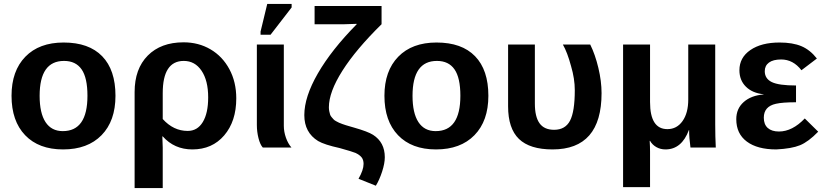

<svg xmlns="http://www.w3.org/2000/svg" viewBox="-20 -756 4230 984"><path d="M571.8 -265.1Q571.8 -136.2 500.5 -63.2Q429.2 9.8 303.2 9.8Q178.7 9.8 108.9 -63Q39.1 -135.7 39.1 -265.1Q39.1 -392.6 109.9 -465.3Q180.7 -538.1 306.2 -538.1Q435.5 -538.1 503.7 -467.8Q571.8 -397.5 571.8 -265.1ZM428.2 -265.1Q428.2 -357.4 398.2 -400.6Q368.2 -443.8 308.1 -443.8Q183.1 -443.8 183.1 -265.1Q183.1 -176.3 213.4 -130.1Q243.7 -84 301.8 -84Q428.2 -84 428.2 -265.1Z M1190.9 -252Q1190.9 -134.3 1128.9 -62Q1067.4 9.8 965.8 9.8Q873.5 9.8 814 -57.1H812Q814 -19 814 0V208H669.9V-284.2Q669.9 -403.3 737.3 -471.2Q804.7 -539.1 920.9 -539.1Q997.6 -539.1 1058.8 -503.2Q1120.1 -467.3 1155.5 -401.6Q1190.9 -335.9 1190.9 -252ZM1046.9 -256.8Q1046.9 -343.3 1012.9 -393.6Q979 -443.8 921.9 -443.8Q814 -443.8 814 -278.8V-146Q869.1 -85 941.9 -85Q991.7 -85 1019.3 -130.4Q1046.9 -175.8 1046.9 -256.8Z M1473.6 0H1326.7Q1313 -15.1 1304.7 -48.1Q1296.4 -81.1 1296.4 -115.2V-527.8H1434.6V-110.8Q1434.6 -81.1 1445.3 -50.5Q1456.1 -20 1473.6 0ZM1366.7 -578.1H1315.4V-594.2L1349.6 -735.8H1474.6V-717.8Z M1665.5 -206.1Q1665.5 -195.3 1667.5 -186Q1669.4 -176.8 1671.6 -169.4Q1673.8 -162.1 1679.7 -155.5Q1685.5 -148.9 1689.5 -144.3Q1693.4 -139.6 1702.6 -134.8Q1711.9 -129.9 1717.3 -127.2Q1722.7 -124.5 1734.6 -120.4Q1746.6 -116.2 1752.7 -114.3Q1758.8 -112.3 1773.4 -108.2Q1788.1 -104 1794.4 -102.1Q1865.2 -82 1892.1 -64.9Q1952.1 -26.4 1952.1 49.8Q1952.1 81.5 1938.2 124Q1924.3 166.5 1906.2 195.8L1817.4 160.2Q1843.3 115.2 1843.3 84Q1843.3 63.5 1833.5 50.8Q1823.7 38.1 1802.2 27.8Q1786.1 21 1721.2 2.9Q1643.1 -14.2 1610.4 -33.2Q1539.6 -76.7 1539.6 -166Q1539.6 -259.3 1609.1 -379.9Q1678.7 -500.5 1808.1 -631.8V-633.8L1746.1 -631.8H1592.3V-725.1H1935.5V-631.8Q1804.2 -502.9 1734.9 -393.6Q1665.5 -284.2 1665.5 -206.1Z M2482.9 -265.1Q2482.9 -136.2 2411.6 -63.2Q2340.3 9.8 2214.4 9.8Q2089.8 9.8 2020 -63Q1950.2 -135.7 1950.2 -265.1Q1950.2 -392.6 2021 -465.3Q2091.8 -538.1 2217.3 -538.1Q2346.7 -538.1 2414.8 -467.8Q2482.9 -397.5 2482.9 -265.1ZM2339.4 -265.1Q2339.4 -357.4 2309.3 -400.6Q2279.3 -443.8 2219.2 -443.8Q2094.2 -443.8 2094.2 -265.1Q2094.2 -176.3 2124.5 -130.1Q2154.8 -84 2212.9 -84Q2339.4 -84 2339.4 -265.1Z M3063 -278.8Q3063 9.8 2812 9.8Q2695.3 9.8 2639.6 -43.9Q2584 -97.7 2584 -210.9V-527.8H2721.2V-225.1Q2721.2 -157.7 2745.1 -124.3Q2769 -90.8 2819.8 -90.8Q2877 -90.8 2901.4 -137.5Q2925.8 -184.1 2925.8 -293.9Q2925.8 -352.1 2906.7 -417Q2887.7 -487.8 2864.7 -527.8H3004.9Q3030.3 -476.6 3046.6 -408.2Q3063 -339.8 3063 -278.8Z M3648.4 0H3518.6Q3511.7 -49.8 3511.7 -89.8H3510.7Q3473.6 9.8 3390.6 9.8Q3364.7 9.8 3344 -2Q3323.2 -13.7 3311.5 -34.2H3309.6Q3311.5 -5.9 3311.5 22V203.1H3173.3V-527.8H3311.5V-232.9Q3311.5 -94.2 3400.4 -94.2Q3448.7 -94.2 3478 -135.5Q3507.3 -176.8 3507.3 -246.1V-527.8H3645.5V-118.2Q3645.5 -55.7 3648.4 0Z M3972.2 -82Q4040.5 -82 4104.5 -148.9L4173.3 -81.1Q4123 -29.3 4080.1 -11.7Q4037.1 5.9 3958.5 9.8Q3861.3 9.8 3807.4 -30.5Q3753.4 -70.8 3753.4 -145Q3753.4 -199.2 3791.3 -232.9Q3829.1 -266.6 3893.6 -272V-272.9Q3835.9 -278.8 3802.7 -311.8Q3769.5 -344.7 3769.5 -396Q3769.5 -460.9 3825.7 -499.5Q3881.8 -538.1 3975.1 -538.1Q4042.5 -538.1 4087.2 -519.3Q4131.8 -500.5 4166.5 -456.1L4087.4 -396Q4044.9 -451.2 3983.4 -451.2Q3942.4 -451.2 3920.9 -435.3Q3899.4 -419.4 3899.4 -391.1Q3899.4 -353 3935.3 -335.4Q3971.2 -317.9 4059.6 -317.9V-231.9Q3990.2 -231.9 3956.5 -224.1Q3894.5 -210.4 3894.5 -152.8Q3894.5 -118.2 3914.8 -100.1Q3935.1 -82 3972.2 -82Z"/></svg>

Font: Libra Sans Modern
Style: Bold
Weight: 700
Foundry: Stefan Peev, Context Ltd
Version: Version 1.000